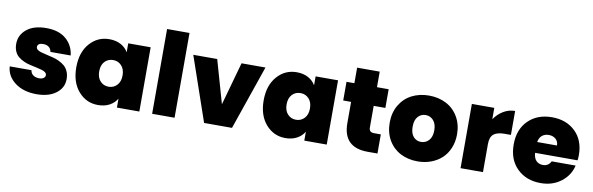

<svg xmlns="http://www.w3.org/2000/svg" viewBox="-50 -1192 5103 1651"><g transform="rotate(10 2501.5 -366.5)"><path d="M527.8 -165Q527.8 -89.8 464.6 -41.5Q401.4 6.8 294.9 6.8Q180.2 6.8 106.4 -48.3Q32.7 -103.5 26.9 -189H216.8Q220.2 -161.6 241.2 -146.7Q262.2 -131.8 293.9 -131.8Q317.9 -131.8 332 -142.1Q346.2 -152.3 346.2 -168Q346.2 -182.6 333.3 -192.6Q320.3 -202.6 299.6 -208Q278.8 -213.4 252 -219.7Q225.1 -226.1 197 -231.9Q168.9 -237.8 142.1 -250.2Q115.2 -262.7 94.5 -279.1Q73.7 -295.4 60.8 -323.7Q47.9 -352.1 47.9 -389.2Q47.9 -466.3 109.4 -517.1Q170.9 -567.9 280.8 -567.9Q390.6 -567.9 453.6 -513.7Q516.6 -459.5 526.9 -372.1H350.1Q345.7 -398.9 326.9 -413.6Q308.1 -428.2 276.9 -428.2Q252.9 -428.2 240.5 -419.2Q228 -410.2 228 -394Q228 -379.9 241 -369.9Q253.9 -359.9 274.9 -354.5Q295.9 -349.1 322.8 -342.5Q349.6 -335.9 377.7 -329.3Q405.8 -322.8 432.6 -309.8Q459.5 -296.9 480.5 -279.5Q501.5 -262.2 514.6 -232.7Q527.8 -203.1 527.8 -165Z M831.1 -567.9Q889.2 -567.9 931.4 -544.9Q973.6 -522 996.1 -482.9V-561H1191.9V0H996.1V-78.1Q973.6 -39.1 930.9 -16.1Q888.2 6.8 831.1 6.8Q728.5 6.8 660.2 -71.5Q591.8 -149.9 591.8 -280.8Q591.8 -411.6 660.2 -489.7Q728.5 -567.9 831.1 -567.9ZM996.1 -280.8Q996.1 -335 966.8 -366Q937.5 -397 894 -397Q850.1 -397 821 -366.5Q792 -335.9 792 -280.8Q792 -226.1 821 -195.1Q850.1 -164.1 894 -164.1Q937.5 -164.1 966.8 -195.1Q996.1 -226.1 996.1 -280.8Z M1303.7 0V-740.2H1499.5V0Z M1564 -561H1772.9L1880.4 -185.1L1985.4 -561H2194.3L2001 0H1757.3Z M2467.3 -567.9Q2525.4 -567.9 2567.6 -544.9Q2609.9 -522 2632.3 -482.9V-561H2828.1V0H2632.3V-78.1Q2609.9 -39.1 2567.1 -16.1Q2524.4 6.8 2467.3 6.8Q2364.7 6.8 2296.4 -71.5Q2228 -149.9 2228 -280.8Q2228 -411.6 2296.4 -489.7Q2364.7 -567.9 2467.3 -567.9ZM2632.3 -280.8Q2632.3 -335 2603 -366Q2573.7 -397 2530.3 -397Q2486.3 -397 2457.3 -366.5Q2428.2 -335.9 2428.2 -280.8Q2428.2 -226.1 2457.3 -195.1Q2486.3 -164.1 2530.3 -164.1Q2573.7 -164.1 2603 -195.1Q2632.3 -226.1 2632.3 -280.8Z M2970.7 -212.9V-397.9H2901.9V-561H2970.7V-696.8H3168V-561H3270V-397.9H3168V-210Q3168 -187.5 3178.7 -177.2Q3189.5 -167 3213.9 -167H3271V0H3185.5Q2970.7 0 2970.7 -212.9Z M3916.5 -280.8Q3916.5 -214.8 3893.8 -160.4Q3871.1 -106 3831.5 -69.6Q3792 -33.2 3738 -13.2Q3684.1 6.8 3621.6 6.8Q3538.1 6.8 3471.9 -27.3Q3405.8 -61.5 3367.2 -127.4Q3328.6 -193.4 3328.6 -280.8Q3328.6 -367.7 3367.4 -433.6Q3406.2 -499.5 3472.7 -533.7Q3539.1 -567.9 3622.6 -567.9Q3706.1 -567.9 3772.5 -533.7Q3838.9 -499.5 3877.7 -433.6Q3916.5 -367.7 3916.5 -280.8ZM3528.8 -280.8Q3528.8 -222.7 3554.9 -192.9Q3581.1 -163.1 3621.6 -163.1Q3662.1 -163.1 3689.9 -193.1Q3717.8 -223.1 3717.8 -280.8Q3717.8 -337.4 3690.2 -367.7Q3662.6 -397.9 3622.6 -397.9Q3582.5 -397.9 3555.7 -367.9Q3528.8 -337.9 3528.8 -280.8Z M4192.4 -245.1V0H3996.6V-561H4192.4V-461.9Q4225.1 -509.8 4272 -537.8Q4318.8 -565.9 4373.5 -565.9V-356.9H4318.4Q4254.4 -356.9 4223.4 -332Q4192.4 -307.1 4192.4 -245.1Z M4606.4 -335.9H4779.3Q4779.3 -372.1 4755.1 -392.6Q4731 -413.1 4695.3 -413.1Q4659.7 -413.1 4636.2 -393.3Q4612.8 -373.5 4606.4 -335.9ZM4967.3 -193.8Q4947.3 -106 4873.5 -49.6Q4799.8 6.8 4696.3 6.8Q4569.8 6.8 4490.5 -70.8Q4411.1 -148.4 4411.1 -280.8Q4411.1 -412.6 4490 -490.2Q4568.8 -567.9 4696.3 -567.9Q4822.3 -567.9 4900.6 -491.9Q4979 -416 4979 -287.1Q4979 -264.2 4976.1 -241.2H4605Q4607.9 -194.8 4630.4 -172.4Q4652.8 -149.9 4688 -149.9Q4736.8 -149.9 4758.3 -193.8Z"/></g></svg>

Font: Poppins ExtraBold
Style: Regular
Weight: 800
Designer: Ninad Kale (Devanagari), Jonny Pinhorn (Latin)
Foundry: Indian Type Foundry
Version: Version 3.200;PS 1.000;hotconv 16.6.54;makeotf.lib2.5.65590